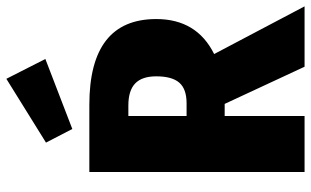

<svg xmlns="http://www.w3.org/2000/svg" viewBox="-212 -792 1003 620"><g transform="rotate(-90 290.0 -481.5)"><path d="M265 -258H226V0H45V-695H262Q539 -695 539 -479Q539 -348 426 -292L580 0H385ZM226 -381H267Q313 -381 333.5 -404.5Q354 -428 354 -479Q354 -525 331 -547Q308 -569 260 -569H226ZM346 -963 410 -837 184 -750 140 -835Z"/></g></svg>

Font: Fira Sans Condensed ExtraBold
Style: Regular
Weight: 800
Width: 3
Designer: Carrois Corporate & Edenspiekermann AG
Foundry: Carrois Corporate GbR & Edenspiekermann AG
Version: Version 4.203